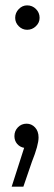

<svg xmlns="http://www.w3.org/2000/svg" viewBox="-20 -551 202 722"><path d="M23.9 150.9 70.8 4.9Q54.7 2 44.4 -10Q34.2 -22 34.2 -39.1Q34.2 -58.6 47.4 -72.3Q60.5 -85.9 80.1 -85.9Q98.6 -85.9 111.8 -71.8Q125 -57.6 125 -34.2Q125 -4.9 100.1 57.1L67.9 150.9ZM37.1 -483.9Q37.1 -502.9 50.5 -516.8Q64 -530.8 82 -530.8Q101.6 -530.8 115.2 -517.1Q128.9 -503.4 128.9 -483.9Q128.9 -465.8 115 -452.4Q101.1 -439 82 -439Q64 -439 50.5 -452.4Q37.1 -465.8 37.1 -483.9Z"/></svg>

Font: Lumene Sans Condensed
Style: Regular
Weight: 400
Width: 3
Designer: Deni Anggara
Version: Version 1.003;Glyphs 3.1.2 (3151)